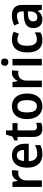

<svg xmlns="http://www.w3.org/2000/svg" viewBox="1351 -2143 802 3544"><g transform="rotate(-90 1752.0 -371.0)"><path d="M334 -552C268 -552 218 -506 190 -450H184L167 -542H74V0H194V-280C194 -381 254 -436 330 -436C342 -436 362 -434 373 -430L384 -547C369 -551 349 -552 334 -552Z M656 -552C516 -552 429 -452 429 -267C429 -89 521 10 676 10C746 10 795 -1 845 -27V-126C791 -98 744 -85 683 -85C599 -85 552 -140 550 -242H871V-308C871 -458 791 -552 656 -552ZM656 -461C724 -461 756 -406 756 -328H552C557 -418 596 -461 656 -461Z M1179 -90C1139 -90 1117 -113 1117 -161V-448H1251V-542H1117V-661H1039L1004 -544L931 -505V-448H996V-160C996 -34 1056 10 1146 10C1189 10 1230 1 1257 -12V-104C1232 -96 1205 -90 1179 -90Z M1798 -272C1798 -453 1703 -552 1563 -552C1411 -552 1326 -448 1326 -272C1326 -99 1418 10 1561 10C1714 10 1798 -100 1798 -272ZM1449 -272C1449 -391 1483 -451 1562 -451C1641 -451 1675 -391 1675 -272C1675 -153 1641 -91 1563 -91C1483 -91 1449 -154 1449 -272Z M2176 -552C2110 -552 2060 -506 2032 -450H2026L2009 -542H1916V0H2036V-280C2036 -381 2096 -436 2172 -436C2184 -436 2204 -434 2215 -430L2226 -547C2211 -551 2191 -552 2176 -552Z M2378 -752C2338 -752 2311 -733 2311 -685C2311 -638 2338 -618 2378 -618C2416 -618 2444 -638 2444 -685C2444 -732 2417 -752 2378 -752ZM2437 -542H2317V0H2437Z M2784 10C2844 10 2886 -1 2926 -26V-131C2886 -106 2846 -91 2794 -91C2719 -91 2679 -150 2679 -269C2679 -389 2716 -451 2794 -451C2829 -451 2865 -440 2903 -423L2938 -519C2903 -538 2855 -552 2792 -552C2645 -552 2556 -457 2556 -268C2556 -77 2637 10 2784 10Z M3237 -553C3170 -553 3105 -535 3054 -507L3093 -421C3139 -444 3183 -459 3229 -459C3284 -459 3313 -429 3313 -363V-334L3229 -331C3081 -326 3006 -270 3006 -158C3006 -53 3065 10 3159 10C3239 10 3280 -16 3321 -74H3324L3346 0H3433V-364C3433 -491 3366 -553 3237 -553ZM3256 -255 3313 -257V-209C3313 -128 3266 -83 3202 -83C3158 -83 3130 -104 3130 -157C3130 -216 3164 -252 3256 -255Z"/></g></svg>

Font: Noto Sans Gurmukhi SemiCondensed SemiBold
Style: Regular
Weight: 600
Width: 4
Designer: Jelle Bosma - Monotype Design Team
Foundry: Monotype Imaging Inc.
Version: Version 2.004